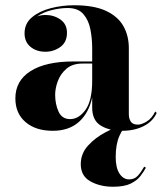

<svg xmlns="http://www.w3.org/2000/svg" viewBox="-20 -488 620 731"><path d="M535.5 150.5Q528 164.5 515.2 181.5Q502.5 198.5 478 210.8Q453.5 223 410.5 223Q361 223 324.2 202.5Q287.5 182 287.5 137Q287.5 97 315 66.5Q342.5 36 382.8 15Q423 -6 461 -17.5L464.5 -11Q448.5 -2 434.5 29.8Q420.5 61.5 420.5 110Q420.5 151 435 173Q449.5 195 471.5 195Q492 195 504.8 181Q517.5 167 529 146.5ZM260.5 -254H331V-304.5Q331 -340.5 324.2 -375.8Q317.5 -411 297.5 -434.2Q277.5 -457.5 237.5 -457.5Q210 -457.5 177.8 -449.8Q145.5 -442 121.5 -425.5Q136.5 -431 153 -431Q185.5 -431 210.2 -413.5Q235 -396 235 -363Q235 -327.5 209.8 -309.2Q184.5 -291 153 -291Q118.5 -291 96 -309.8Q73.5 -328.5 73.5 -361Q73.5 -398.5 101.5 -422Q129.5 -445.5 173 -456.8Q216.5 -468 262 -468Q338 -468 383.8 -446.5Q429.5 -425 450 -388.2Q470.5 -351.5 470.5 -304.5V-53Q470.5 -36.5 478 -25Q485.5 -13.5 505 -13.5Q519 -13.5 538.8 -25.5Q558.5 -37.5 571 -63.5L576.5 -58Q562 -25.5 526.8 -7.8Q491.5 10 444.5 10Q396 10 363.5 -10Q331 -30 331 -78V-117Q318 -57 280 -23.5Q242 10 181 10Q116 10 77.2 -23.2Q38.5 -56.5 38.5 -113.5Q38.5 -180.5 96.2 -217.2Q154 -254 260.5 -254ZM247 -34.5Q280 -34.5 305.5 -69.8Q331 -105 331 -181V-246H294Q256 -246 233.2 -226.5Q210.5 -207 200.2 -179.5Q190 -152 190 -127Q190 -91.5 203 -63Q216 -34.5 247 -34.5Z"/></svg>

Font: Bodoni* 24pt
Style: Bold
Weight: 700
Version: Version 2.3